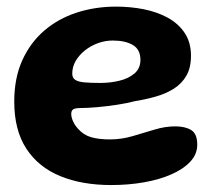

<svg xmlns="http://www.w3.org/2000/svg" viewBox="-20 -506 636 566"><path d="M308 39.5Q221.5 39.5 157.2 13Q93 -13.5 57.5 -68Q22 -122.5 22 -206.5Q22 -275.5 45.5 -327.8Q69 -380 110.2 -415.5Q151.5 -451 206 -468.8Q260.5 -486.5 322 -486.5Q364 -486.5 403.5 -478.8Q443 -471 474.5 -453.8Q506 -436.5 524.5 -408.8Q543 -381 543 -341.5Q543 -306.5 529.5 -283Q516 -259.5 492.8 -244.8Q469.5 -230 439.8 -221.5Q410 -213 376.5 -207.5Q356 -202 325.5 -197.2Q295 -192.5 265.5 -190Q236 -187.5 217 -187.5Q202 -187.5 196 -183.8Q190 -180 190 -170Q190 -161 195 -149.2Q200 -137.5 209.5 -127Q226 -108 248.8 -101.5Q271.5 -95 304 -95Q338 -95 371.2 -104.8Q404.5 -114.5 435.8 -124Q467 -133.5 496.5 -133.5Q526 -133.5 543.8 -122.5Q561.5 -111.5 561.5 -79.5Q561.5 -51.5 541 -29.5Q520.5 -7.5 485.2 8Q450 23.5 404.2 31.5Q358.5 39.5 308 39.5ZM276 -261.5Q305 -261.5 332 -268Q359 -274.5 376.5 -289.5Q394 -304.5 394 -329.5Q394 -360 371.8 -373.2Q349.5 -386.5 312.5 -386.5Q290 -386.5 268.8 -378.8Q247.5 -371 230.5 -357.5Q213.5 -344 203.2 -326.5Q193 -309 193 -289Q193 -276.5 201.5 -270.8Q210 -265 228.5 -263.2Q247 -261.5 276 -261.5Z"/></svg>

Font: Gluten SemiBold
Style: Regular
Weight: 600
Designer: Tyler Finck
Foundry: Etcetera Type Company
Version: Version 1.300